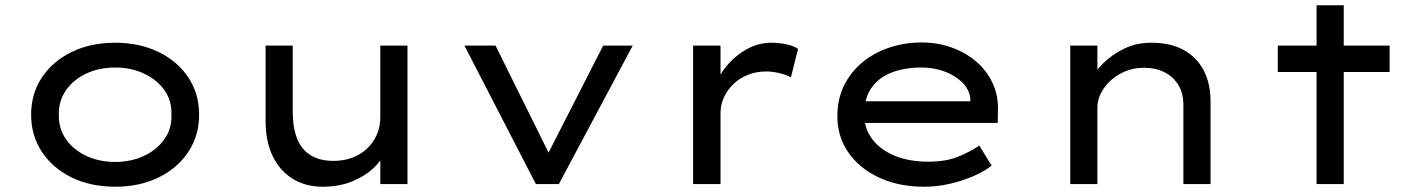

<svg xmlns="http://www.w3.org/2000/svg" viewBox="-20 -698 5393 728"><path d="M417 10Q324 10 252 -25Q180 -60 139 -122Q98 -184 98 -263Q98 -343 139 -404.5Q180 -466 252 -501Q324 -536 417 -536Q509 -536 581 -501Q653 -466 694 -404.5Q735 -343 735 -263Q735 -184 694 -122Q653 -60 581 -25Q509 10 417 10ZM417 -84Q477 -84 526 -107Q575 -130 603.5 -170.5Q632 -211 630 -263Q632 -316 603.5 -356Q575 -396 526 -419Q477 -442 417 -442Q356 -442 307 -419Q258 -396 230 -355.5Q202 -315 203 -263Q202 -211 230 -170.5Q258 -130 307 -107Q356 -84 417 -84Z M1203 10Q1139 10 1090 -20Q1041 -50 1014 -106Q987 -162 987 -239V-525H1090V-274Q1090 -214 1106.5 -172.5Q1123 -131 1157.5 -109.5Q1192 -88 1245 -88Q1282 -88 1314 -99.5Q1346 -111 1370 -133Q1394 -155 1408 -185.5Q1422 -216 1422 -254V-525H1525V0H1422V-110L1440 -122Q1427 -89 1394.5 -59Q1362 -29 1313.5 -9.5Q1265 10 1203 10Z M2012 0 1741 -525H1859L2070 -99L2045 -90L2267 -525H2379L2099 0Z M2608 0V-525H2712V-343L2689 -362Q2703 -410 2736.5 -449.5Q2770 -489 2813.5 -512.5Q2857 -536 2904 -536Q2934 -536 2961.5 -530Q2989 -524 3006 -513L2979 -405Q2960 -415 2934 -421Q2908 -427 2885 -427Q2847 -427 2815 -414Q2783 -401 2760 -378.5Q2737 -356 2724.5 -328Q2712 -300 2712 -271V0Z M3483 10Q3388 10 3313.5 -24.5Q3239 -59 3197 -119.5Q3155 -180 3155 -257Q3155 -322 3180 -373Q3205 -424 3248.5 -460.5Q3292 -497 3350.5 -517Q3409 -537 3474 -537Q3535 -537 3588 -518Q3641 -499 3681 -465Q3721 -431 3743 -384.5Q3765 -338 3764 -282L3763 -232H3244L3221 -314H3674L3659 -303V-327Q3654 -361 3627 -387Q3600 -413 3560 -427.5Q3520 -442 3474 -442Q3411 -442 3362 -423.5Q3313 -405 3285 -366Q3257 -327 3257 -264Q3257 -210 3288 -169.5Q3319 -129 3373.5 -107Q3428 -85 3500 -85Q3566 -85 3612 -103.5Q3658 -122 3693 -146L3740 -70Q3712 -48 3670.5 -30Q3629 -12 3581 -1Q3533 10 3483 10Z M4038 0V-525H4141V-391L4110 -386Q4128 -423 4162 -457Q4196 -491 4242.5 -513.5Q4289 -536 4345 -536Q4419 -536 4469 -508Q4519 -480 4544.5 -430Q4570 -380 4570 -314V0H4467V-300Q4467 -345 4447.5 -376.5Q4428 -408 4394.5 -424.5Q4361 -441 4317 -441Q4279 -441 4246.5 -427.5Q4214 -414 4190.5 -392Q4167 -370 4154 -344Q4141 -318 4141 -292V0H4090Q4068 0 4055 0Q4042 0 4038 0Z M4972 0V-678H5075V0ZM4825 -425V-525H5249V-425Z"/></svg>

Font: Lexend Mega
Style: Regular
Weight: 400
Designer: Bonnie Shaver-Troup, Thomas Jockin
Foundry: Lexend
Version: Version 1.007